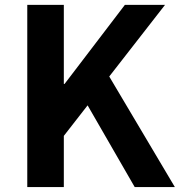

<svg xmlns="http://www.w3.org/2000/svg" viewBox="-20 -760 730 780"><path d="M90.8 0V-740.2H239.3V-418.9H242.2L487.3 -740.2H650.4L423.8 -449.2L690.4 0H527.3L335.9 -332L239.3 -208V0Z"/></svg>

Font: Bpmf Zihi Sans Bold
Style: Bold
Weight: 700
Foundry: But Ko
Version: Version 1.320